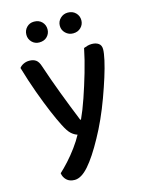

<svg xmlns="http://www.w3.org/2000/svg" viewBox="-127 -744 759 1009"><g transform="rotate(-15 252.5 -239.5)"><path d="M159 -108Q142 -141 120 -193Q98 -245 74 -311Q50 -377 28 -452Q36 -463 50.5 -470Q65 -477 82 -477Q104 -477 118 -467Q132 -457 140 -431Q167 -350 197 -271Q227 -192 261 -108H265Q285 -151 306 -212Q327 -273 346.5 -340Q366 -407 378 -467Q388 -471 399 -474Q410 -477 422 -477Q444 -477 458.5 -467Q473 -457 473 -435Q473 -415 464.5 -376.5Q456 -338 440.5 -289Q425 -240 405.5 -186.5Q386 -133 363 -82Q340 -31 317 10Q269 98 228.5 144Q188 190 152 190Q124 190 108 174.5Q92 159 89 137Q110 118 136 89.5Q162 61 186.5 27.5Q211 -6 227 -36Q210 -41 194 -55.5Q178 -70 159 -108ZM218 -612Q218 -589 202 -572.5Q186 -556 159 -556Q135 -556 119 -572.5Q103 -589 103 -612Q103 -636 119 -652.5Q135 -669 159 -669Q186 -669 202 -652.5Q218 -636 218 -612ZM402 -612Q402 -589 385.5 -572.5Q369 -556 343 -556Q319 -556 302 -572.5Q285 -589 285 -612Q285 -636 302 -652.5Q319 -669 343 -669Q369 -669 385.5 -652.5Q402 -636 402 -612Z"/></g></svg>

Font: Baloo Bhaijaan 2 Medium
Style: Regular
Weight: 500
Designer: Sanskriti Dholi, Noopur Datye and Ek Type
Foundry: Ek Type
Version: Version 1.701